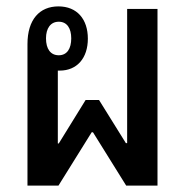

<svg xmlns="http://www.w3.org/2000/svg" viewBox="-20 -581 585 601"><path d="M66 -443V0H163L267 -167H271L375 0H473V-553H378V-133H374L290 -268H248L164 -132H161V-360C163 -360 165 -360 167 -360C221 -360 255 -399 255 -460C255 -521 221 -561 163 -561C104 -561 66 -520 66 -443ZM164 -408C138 -408 124 -428 124 -461C124 -492 138 -513 164 -513C190 -513 203 -492 203 -461C203 -429 190 -408 164 -408Z"/></svg>

Font: Noto Sans Thai Looped Condensed Medium
Style: Regular
Weight: 500
Width: 3
Designer: Sasikarn Vongin, Ben Mitchell
Foundry: The Fontpad Ltd
Version: Version 1.001